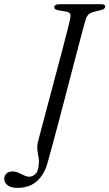

<svg xmlns="http://www.w3.org/2000/svg" viewBox="-86 -720 518 910"><path d="M319 -624Q316 -615 306.8 -580Q297.5 -545 283.8 -493Q270 -441 254 -379.5Q238 -318 221.5 -254.5Q205 -191 189.8 -134Q174.5 -77 162.8 -33.5Q151 10 145 31Q134 80 113.2 110.8Q92.5 141.5 63.5 156Q34.5 170.5 -1.5 170.5Q-34 170.5 -50 158Q-66 145.5 -66 127.5Q-66 113 -55.5 102.8Q-45 92.5 -26 92.5Q-15 92.5 -4.8 96.2Q5.5 100 15 105Q24.5 110 33.8 113.8Q43 117.5 52 117.5Q71 117.5 84.8 101.5Q98.5 85.5 98.5 43Q98.5 35 96.8 26.8Q95 18.5 93.5 9Q92 -0.5 91 -10.8Q90 -21 91.2 -32.5Q92.5 -44 96.5 -57.5Q98 -63.5 106.2 -94.8Q114.5 -126 127.2 -174Q140 -222 155 -278.5Q170 -335 185.2 -392Q200.5 -449 213.5 -499Q226.5 -549 235.2 -583.2Q244 -617.5 246 -628Q250 -647.5 246 -655.2Q242 -663 225 -665.5L189 -671.5Q180 -673.5 175.5 -676.8Q171 -680 171 -686Q171 -692.5 177.5 -696.2Q184 -700 197.5 -700H393.5Q404 -700 408.2 -697.2Q412.5 -694.5 412.5 -688.5Q412.5 -682.5 407.2 -678.5Q402 -674.5 393 -672.5L360.5 -664Q349 -661.5 341.5 -657.5Q334 -653.5 328.8 -645.8Q323.5 -638 319 -624Z"/></svg>

Font: Fraunces Light
Style: Italic
Weight: 300
Italic angle: -16°
Version: Version 1.000;[b76b70a41]